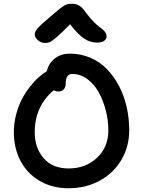

<svg xmlns="http://www.w3.org/2000/svg" viewBox="-20 -982 767 1028"><path d="M222.2 -752Q200.2 -752 183.1 -766.6Q166 -781.2 166 -798.8Q166 -812 180.9 -829.8Q195.8 -847.7 250 -893.1Q262.7 -903.3 280 -918.5Q297.4 -933.6 304.4 -939Q311.5 -944.3 322.5 -951.2Q333.5 -958 342.8 -960Q352.1 -961.9 365.2 -961.9Q388.7 -961.9 406 -950.7Q423.3 -939.5 441.9 -912.1Q461.9 -884.3 484.1 -862.8Q506.3 -841.3 519.8 -832Q533.2 -822.8 542 -811.5Q550.8 -800.3 550.8 -787.1Q550.8 -772 536.9 -762.9Q522.9 -753.9 500 -753.9Q463.9 -753.9 432.1 -774.2Q400.4 -794.4 355 -852.1Q310.5 -806.2 284.2 -783.7Q257.8 -761.2 246.8 -756.6Q235.8 -752 222.2 -752ZM347.2 25.9Q259.3 25.9 192.1 -13.7Q125 -53.2 89.6 -121.1Q54.2 -189 54.2 -273.9Q54.2 -322.3 66.2 -368.4Q78.1 -414.6 96.7 -450Q115.2 -485.4 139.4 -516.4Q163.6 -547.4 186.3 -567.6Q209 -587.9 231 -601.1Q239.7 -641.6 272.5 -668.2Q305.2 -694.8 354 -694.8Q412.1 -694.8 463.1 -673.1Q514.2 -651.4 551.8 -612.8Q589.4 -574.2 616.7 -522.5Q644 -470.7 658 -409.9Q671.9 -349.1 671.9 -284.2Q671.9 -197.8 630.4 -126.7Q588.9 -55.7 514.4 -14.9Q439.9 25.9 347.2 25.9ZM166 -273.9Q166 -189.5 213.9 -134.8Q261.7 -80.1 347.2 -80.1Q438.5 -80.1 499.3 -137Q560.1 -193.8 560.1 -284.2Q560.1 -337.4 546.4 -390.9Q532.7 -444.3 508.5 -488Q484.4 -531.7 447.3 -558.8Q410.2 -585.9 367.2 -585.9Q332 -585.9 332 -536.1Q332 -515.1 321.3 -503.7Q310.5 -492.2 293.9 -492.2Q278.8 -492.2 268.1 -499Q166 -413.6 166 -273.9Z"/></svg>

Font: Shantell Sans Bouncy
Style: Regular
Weight: 500
Designer: Stephen Nixon, Anya Danilova, Shantell Martin
Foundry: Arrow Type
Version: Version 1.006;[9816181b4]